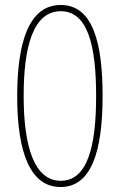

<svg xmlns="http://www.w3.org/2000/svg" viewBox="-20 -744 482 771"><path d="M392 -359C392 -572 353 -724 224 -724C95 -724 49 -572 49 -357C49 -129 103 7 223 7C346 7 392 -133 392 -359ZM75 -359C75 -558 114 -699 224 -699C334 -699 366 -557 366 -358C366 -150 329 -18 224 -18C121 -18 75 -147 75 -359Z"/></svg>

Font: Noto Sans Arabic UI Cn Th
Style: Regular
Weight: 100
Width: 3
Designer: Monotype Design Team, Nadine Chahine and Nizar Qandah
Foundry: Monotype Imaging Inc.
Version: Version 2.010